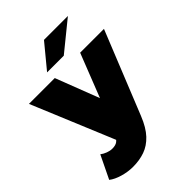

<svg xmlns="http://www.w3.org/2000/svg" viewBox="-288 -891 1220 1220"><g transform="rotate(-45 322.0 -281.5)"><path d="M170 204Q125 204 78.5 190.5Q32 177 4 155L79 0Q96 13 117.5 21Q139 29 159 29Q189 29 205 16.5Q221 4 231 -21L254 -79L270 -101L445 -547H659L434 11Q404 86 364.5 128Q325 170 276.5 187Q228 204 170 204ZM223 25 -15 -547H217L381 -121ZM208 -607 340 -767H555L358 -607Z"/></g></svg>

Font: MOST Montserrat Black
Style: Regular
Weight: 900
Designer: Julieta Ulanovsky
Foundry: Julieta Ulanovsky
Version: Version 8.000;March 11, 2024;FontCreator 15.0.0.2926 64-bit